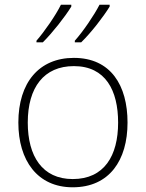

<svg xmlns="http://www.w3.org/2000/svg" viewBox="-20 -786 621 816"><path d="M446 -758V-766H403C380 -721 333 -652 298 -613V-606H325C368 -648 419 -714 446 -758ZM283 -758V-766H239C217 -721 169 -652 135 -613V-606H162C204 -648 256 -714 283 -758ZM522 -265C522 -423 451 -540 294 -540C146 -540 58 -435 58 -265C58 -104 139 10 289 10C445 10 522 -105 522 -265ZM98 -265C98 -415 167 -505 294 -505C429 -505 482 -401 482 -265C482 -124 423 -25 289 -25C160 -25 98 -122 98 -265Z"/></svg>

Font: Noto Sans Meetei Mayek ExtraLight
Style: Regular
Weight: 200
Designer: Monotype Design Team and Neelakash Kshetrimayum
Foundry: Monotype Imaging Inc.
Version: Version 2.002